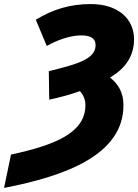

<svg xmlns="http://www.w3.org/2000/svg" viewBox="-68 -744 680 944"><path d="M-14 16 -48 180C256 121 539 17 539 -227C539 -294 509 -334 473 -363C547 -406 591 -467 591 -551C591 -652 512 -724 379 -724C277 -724 194 -699 108 -647L162 -518C214 -548 280 -570 331 -570C373 -570 402 -558 402 -522C402 -451 304 -427 172 -394L174 -254C230 -266 281 -280 325 -296C341 -278 352 -256 352 -227C352 -89 198 -30 -14 16Z"/></svg>

Font: Noto Sans SemiCondensed Black
Style: Italic
Weight: 900
Width: 4
Italic angle: -12°
Designer: Monotype Design Team
Foundry: Monotype Imaging Inc.
Version: Version 2.013